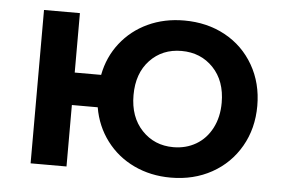

<svg xmlns="http://www.w3.org/2000/svg" viewBox="-44 -599 977 666"><g transform="rotate(5 444.5 -266.5)"><path d="M850 -267Q850 -188 814 -125.5Q778 -63 715 -28Q652 7 572 7Q502 7 444 -20.5Q386 -48 348 -98.5Q310 -149 299 -214H209V0H84V-534H209V-327H301Q313 -390 351 -438.5Q389 -487 446 -513.5Q503 -540 572 -540Q652 -540 715 -505.5Q778 -471 814 -408.5Q850 -346 850 -267ZM726 -267Q726 -343 682.5 -388.5Q639 -434 572 -434Q505 -434 462 -388.5Q419 -343 419 -267Q419 -191 462.5 -145Q506 -99 572 -99Q616 -99 651 -119.5Q686 -140 706 -178.5Q726 -217 726 -267Z"/></g></svg>

Font: CMG Sans SemiBold
Style: Regular
Weight: 600
Designer: Julieta Ulanovsky
Foundry: Julieta Ulanovsky
Version: Version 7.200